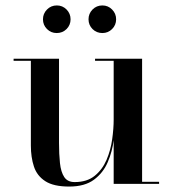

<svg xmlns="http://www.w3.org/2000/svg" viewBox="-20 -676 635 706"><path d="M234.5 10Q177 10 146.5 -9.8Q116 -29.5 104.8 -63.5Q93.5 -97.5 93.5 -141V-452.5H30V-460H197V-151Q197 -109 200.5 -76.2Q204 -43.5 216.2 -25Q228.5 -6.5 254.5 -6.5Q300 -6.5 328.2 -29.5Q356.5 -52.5 371.8 -88.2Q387 -124 392.5 -163.8Q398 -203.5 398 -236.5L403.5 -240Q403.5 -205 398.2 -162Q393 -119 376.2 -79.8Q359.5 -40.5 325.5 -15.2Q291.5 10 234.5 10ZM398 0V-452.5H329.5V-460H502.5V-7.5H565V0ZM356.5 -554.5Q335 -554.5 320.2 -569.2Q305.5 -584 305.5 -605Q305.5 -626 320.2 -641Q335 -656 356.5 -656Q377.5 -656 392.2 -641Q407 -626 407 -605Q407 -584 392.2 -569.2Q377.5 -554.5 356.5 -554.5ZM188.5 -554.5Q167.5 -554.5 152.8 -569.2Q138 -584 138 -605Q138 -626 152.8 -641Q167.5 -656 189 -656Q210 -656 224.8 -641Q239.5 -626 239.5 -605Q239.5 -584 224.8 -569.2Q210 -554.5 188.5 -554.5Z"/></svg>

Font: BodoniModa_28ptMedium
Style: Regular
Weight: 500
Designer: Owen Earl
Foundry: indestructible type
Version: Version 2.004